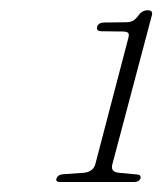

<svg xmlns="http://www.w3.org/2000/svg" viewBox="-20 -732 324 384"><path d="M183.5 -669.5Q171.5 -669.5 174.5 -679Q177 -687 189 -687L232.5 -687.5Q241 -687.5 246.8 -691Q252.5 -694.5 259.5 -704.5Q266.5 -711.5 275 -711.5Q287 -711.5 283.5 -700.5L205 -404.5Q200 -388.5 217 -386.5L254.5 -383Q262.5 -382.5 261 -375Q258 -368 248.5 -368H100Q90.5 -368 93 -375Q95.5 -382.5 105.5 -383.5L148.5 -386.5Q167.5 -389 171 -405L236 -653.5Q239 -663 236.5 -666Q234 -669 225 -669Z"/></svg>

Font: Fraunces 9pt S000 Thin
Style: Italic
Weight: 100
Italic angle: -16°
Version: Version 1.000; ttfautohint (v1.8.3)